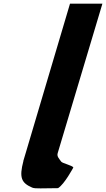

<svg xmlns="http://www.w3.org/2000/svg" viewBox="-20 -1028 580 1049"><path d="M362.5 -1008H539.5L295.1 -191C289.9 -173 302.5 -161.8 314.3 -145C320.7 -135.7 375.9 -124 380.8 -113C380.8 -113 332.2 -21.3 297.1 0C213 0 172.8 4.3 155.9 -3C96.1 -28.9 84.2 -57.6 107.8 -148L107.3 -148L112.8 -166.5C115.7 -176.7 118.9 -187.5 122.5 -199L122.8 -200Z"/></svg>

Font: Hussar
Style: BdSuprExtOblThree
Weight: 700
Foundry: Cannot Into Space Fonts
Version: Version 2.00